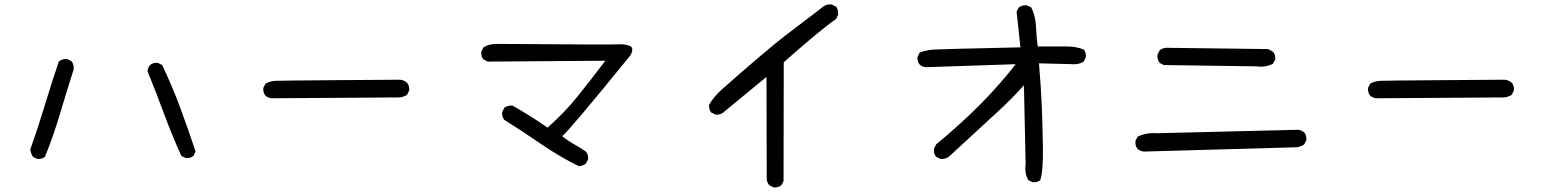

<svg xmlns="http://www.w3.org/2000/svg" viewBox="-20 -770 7040 869"><path d="M148.4 -50.8 128.9 -60.5Q119.1 -76.2 117.2 -93.8Q152.3 -192.4 182.6 -293Q212.9 -393.6 246.1 -491.2Q262.7 -504.9 284.2 -502.9L303.7 -493.2Q315.4 -477.5 313.5 -456.1Q282.2 -358.4 252.4 -257.8Q222.7 -157.2 183.6 -60.5Q169.9 -48.8 148.4 -50.8ZM820.3 -54.7 800.8 -64.5Q757.8 -159.2 722.2 -255.9Q686.5 -352.5 647.5 -448.2Q649.4 -463.9 659.2 -475.6Q672.9 -487.3 694.3 -485.4L713.9 -475.6Q759.8 -379.9 795.9 -282.2Q832 -184.6 865.2 -84L855.5 -64.5Q841.8 -52.7 820.3 -54.7Z M1209 -325.2Q1193.4 -327.1 1181.6 -336.9Q1169.9 -350.6 1171.9 -372.1L1181.6 -391.6Q1203.1 -403.3 1228.5 -404.3Q1253.9 -405.3 1503.9 -407.2Q1753.9 -409.2 1787.1 -409.2Q1806.6 -409.2 1822.3 -395.5Q1834 -381.8 1832 -360.4L1822.3 -340.8Q1806.6 -331.1 1789.1 -329.1Z M2600.6 -17.6Q2512.7 -60.5 2429.7 -117.7Q2346.7 -174.8 2262.7 -227.5Q2251 -241.2 2252.9 -262.7L2262.7 -282.2Q2278.3 -293.9 2299.8 -292Q2340.8 -268.6 2379.9 -244.1Q2418.9 -219.7 2458 -192.4Q2534.2 -258.8 2596.7 -336.9Q2659.2 -415 2719.7 -495.1L2187.5 -491.2L2168 -501Q2156.2 -514.6 2158.2 -536.1L2168 -555.7Q2193.4 -571.3 2226.6 -571.3Q2749 -567.4 2775.9 -569.3Q2802.7 -571.3 2827.6 -563.5Q2852.5 -555.7 2834 -520.5Q2559.6 -182.6 2524.4 -153.3Q2551.8 -131.8 2579.1 -116.7Q2606.4 -101.6 2631.8 -84Q2643.6 -70.3 2641.6 -48.8L2631.8 -29.3Q2618.2 -19.5 2600.6 -17.6Z M3481.4 78.1 3461.9 68.4Q3452.1 56.6 3450.2 41L3449.2 -421.9L3262.7 -268.6Q3244.1 -249 3218.8 -251L3199.2 -260.7Q3187.5 -274.4 3189.5 -295.9Q3210.9 -333 3246.1 -364.3Q3454.1 -547.9 3534.2 -608.9Q3614.3 -669.9 3696.3 -732.4Q3715.8 -752 3743.2 -750L3763.7 -740.2Q3775.4 -724.6 3773.4 -703.1L3763.7 -683.6Q3702.1 -642.6 3527.3 -488.3L3526.4 48.8L3516.6 68.4Q3502.9 80.1 3481.4 78.1Z M4653.3 54.7 4633.8 44.9Q4616.2 13.7 4622.1 -27.3L4614.3 -383.8Q4555.7 -319.3 4497.1 -265.6Q4438.5 -211.9 4274.4 -60.5Q4258.8 -48.8 4236.3 -50.8L4216.8 -60.5Q4205.1 -74.2 4207 -95.7L4216.8 -116.2Q4332 -211.9 4418.5 -299.3Q4504.9 -386.7 4577.1 -479.5L4169.9 -465.8Q4154.3 -467.8 4142.6 -477.5Q4130.9 -491.2 4132.8 -512.7L4142.6 -532.2Q4173.8 -543.9 4210 -545.9Q4246.1 -547.9 4598.6 -555.7L4581.1 -716.8L4590.8 -736.3Q4606.4 -748 4627.9 -746.1L4647.5 -736.3Q4667 -697.3 4668.9 -650.9Q4670.9 -604.5 4676.8 -559.6H4798.8Q4845.7 -561.5 4884.8 -545.9Q4896.5 -532.2 4894.5 -510.7L4884.8 -491.2Q4863.3 -477.5 4835.9 -479.5L4682.6 -483.4Q4692.4 -362.3 4695.3 -287.1Q4698.2 -211.9 4700.2 -105Q4702.1 2 4688.5 44.9Q4674.8 56.6 4653.3 54.7Z M5156.2 -84Q5140.6 -85.9 5128.9 -95.7Q5117.2 -110.4 5119.1 -131.8L5128.9 -151.4Q5168 -170.9 5216.8 -167L5855.5 -182.6Q5871.1 -180.7 5882.8 -170.9Q5894.5 -157.2 5892.6 -135.7L5882.8 -116.2Q5867.2 -105.5 5849.6 -103.5ZM5667 -469.7 5248 -475.6 5228.5 -485.4Q5216.8 -501 5218.8 -522.5L5228.5 -542Q5240.2 -551.8 5256.8 -553.7L5719.7 -547.9L5741.2 -536.1Q5753.9 -522.5 5752 -501L5741.2 -481.4Q5708 -463.9 5667 -469.7Z M6209 -325.2Q6193.4 -327.1 6181.6 -336.9Q6169.9 -350.6 6171.9 -372.1L6181.6 -391.6Q6203.1 -403.3 6228.5 -404.3Q6253.9 -405.3 6503.9 -407.2Q6753.9 -409.2 6787.1 -409.2Q6806.6 -409.2 6822.3 -395.5Q6834 -381.8 6832 -360.4L6822.3 -340.8Q6806.6 -331.1 6789.1 -329.1Z"/></svg>

Font: JasonHandwriting2
Style: Regular
Weight: 400
Version: Version 1.05.10